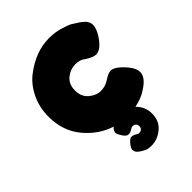

<svg xmlns="http://www.w3.org/2000/svg" viewBox="-210 -645 943 943"><g transform="rotate(-45 262.0 -173.0)"><path d="M201 21Q201 30 215 52Q228 73 242 73Q255 73 271 63Q276 58 285 58Q294 58 301 64Q308 70 308 81Q308 93 301 99Q294 105 285 105Q276 105 272 101Q270 100 261 95Q254 91 243 91Q232 91 217 109Q201 128 201 140L202 145Q203 164 243 184Q257 192 284 192Q325 192 361 162Q396 133 396 82Q396 33 361 1Q413 -10 444 -32Q499 -66 499 -104Q499 -128 476 -157Q431 -211 401 -211Q384 -211 357 -193Q329 -174 297 -174Q266 -174 237 -198Q208 -222 208 -266Q208 -309 237 -333Q266 -356 300 -356Q333 -356 353 -339Q387 -317 407 -317Q441 -317 477 -372Q499 -406 499 -432Q499 -457 472 -478Q464 -485 444 -497L427 -508Q414 -516 374 -528Q340 -538 299 -538Q206 -538 118 -470Q77 -438 51 -385Q25 -330 25 -267Q25 -168 81 -100Q138 -31 217 -6Q204 4 201 21Z"/></g></svg>

Font: FredokaOneMacrons
Style: Regular
Weight: 500
Designer: ""
Foundry: ""
Version: ""